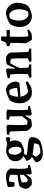

<svg xmlns="http://www.w3.org/2000/svg" viewBox="1352 -1951 813 3557"><g transform="rotate(-90 1758.5 -172.5)"><path d="M234 0Q213 6 181.5 9Q150 12 117 9Q93 -6 67.5 -35Q42 -64 40 -99Q40 -120 48 -144Q56 -168 68 -188.5Q80 -209 91 -218Q110 -224 139 -230.5Q168 -237 200 -242Q232 -247 259 -250.5Q286 -254 299 -255V-390Q283 -398 257.5 -405Q232 -412 207 -412Q199 -412 190.5 -411.5Q182 -411 175 -410L157 -308L81 -313L69 -422L78 -436Q109 -446 162 -457Q215 -468 279 -468Q321 -468 349 -452.5Q377 -437 393.5 -416.5Q410 -396 417 -381Q415 -355 413.5 -324.5Q412 -294 410.5 -267Q409 -240 409 -224Q409 -157 413.5 -118.5Q418 -80 422 -63L479 -56L483 -25Q449 -15 410 -6Q371 3 326 10L303 -18L310 -91H304Q288 -71 269.5 -45.5Q251 -20 234 0ZM165 -79Q172 -75 186.5 -70.5Q201 -66 216 -66Q221 -68 233.5 -78.5Q246 -89 259.5 -102Q273 -115 284.5 -127Q296 -139 299 -144V-211Q229 -204 159 -176Q158 -170 157.5 -163.5Q157 -157 157 -152Q157 -128 159.5 -110.5Q162 -93 165 -79Z M685 214Q667 214 641.5 208.5Q616 203 591 189Q566 175 549 149.5Q532 124 532 84Q555 65 582 46Q609 27 636 12Q599 -3 579.5 -30Q560 -57 558 -88L647 -146Q599 -167 574.5 -206.5Q550 -246 550 -288Q550 -320 560 -350.5Q570 -381 583 -398Q610 -420 649.5 -439.5Q689 -459 723 -464Q737 -465 754.5 -465Q772 -465 794 -462Q812 -459 830 -454.5Q848 -450 865 -444L976 -471L997 -451Q997 -422 986 -388Q972 -389 951 -392Q930 -395 911 -400L916 -391L919 -385Q936 -350 936 -306Q936 -274 925 -243.5Q914 -213 898 -193Q870 -169 823.5 -152Q777 -135 732 -131Q721 -131 709 -132Q697 -133 689 -134Q682 -126 674 -112.5Q666 -99 664 -86Q692 -76 737 -72Q782 -68 823 -65Q867 -62 907 -55Q947 -48 972 -32Q997 -16 997 17Q997 53 981 89.5Q965 126 939 152Q893 183 824 198.5Q755 214 685 214ZM737 -180Q752 -180 766.5 -183Q781 -186 790 -190Q803 -205 811 -230.5Q819 -256 819 -288Q819 -331 802.5 -367Q786 -403 756 -421Q722 -421 700 -413Q687 -394 679 -366.5Q671 -339 671 -305Q671 -263 688 -230Q705 -197 737 -180ZM714 170Q740 170 771 164.5Q802 159 826.5 152Q851 145 856 142Q862 132 872 105Q882 78 882 52Q854 47 817 43.5Q780 40 742 36Q704 32 674 24Q661 39 649 57.5Q637 76 638 83Q641 100 655.5 120.5Q670 141 687.5 155.5Q705 170 714 170Z M1202 11Q1185 4 1165.5 -11.5Q1146 -27 1131 -47Q1116 -67 1113 -86Q1112 -120 1110 -173.5Q1108 -227 1105.5 -286Q1103 -345 1101 -394L1038 -412Q1038 -432 1043 -450L1189 -460L1226 -438L1224 -408Q1220 -307 1219.5 -219.5Q1219 -132 1228 -81Q1245 -75 1261.5 -71Q1278 -67 1291 -67Q1310 -77 1333.5 -107Q1357 -137 1385 -172Q1384 -230 1383 -285.5Q1382 -341 1380 -398L1318 -416Q1318 -426 1319 -436Q1320 -446 1323 -456L1475 -460L1508 -439L1503 -401Q1498 -314 1497 -227.5Q1496 -141 1505 -63L1569 -56Q1574 -40 1573 -25Q1539 -15 1501 -5.5Q1463 4 1419 10L1394 -20L1399 -102L1393 -109Q1375 -79 1358 -53.5Q1341 -28 1322 -1Q1295 5 1267 8Q1239 11 1202 11Z M1826 12Q1763 12 1718 -17.5Q1673 -47 1648.5 -98Q1624 -149 1624 -215Q1624 -266 1637.5 -311Q1651 -356 1672 -390Q1711 -418 1764 -439.5Q1817 -461 1871 -468Q1906 -468 1940.5 -447.5Q1975 -427 1999 -385.5Q2023 -344 2027 -279L2004 -222Q1954 -214 1887.5 -208.5Q1821 -203 1745 -202Q1751 -152 1772 -117.5Q1793 -83 1829 -61Q1856 -61 1890 -68.5Q1924 -76 1957 -86Q1990 -96 2014 -105L2031 -72Q2010 -55 1983 -37Q1956 -19 1925 -3Q1911 2 1884.5 7Q1858 12 1826 12ZM1744 -242Q1793 -245 1835 -250.5Q1877 -256 1909 -263Q1908 -306 1896 -347Q1884 -388 1862 -408Q1844 -408 1820.5 -405.5Q1797 -403 1785 -398Q1770 -374 1758 -333.5Q1746 -293 1744 -242Z M2102 4Q2099 -6 2098 -15Q2097 -24 2097 -34L2162 -60Q2164 -90 2166 -126.5Q2168 -163 2168 -197Q2168 -225 2166.5 -260.5Q2165 -296 2162.5 -330.5Q2160 -365 2157 -391L2091 -402Q2088 -410 2087 -418Q2086 -426 2087 -434Q2163 -457 2246 -468L2268 -440L2264 -307L2277 -303Q2291 -341 2307.5 -378.5Q2324 -416 2347 -456Q2379 -462 2404.5 -465Q2430 -468 2461 -468Q2481 -468 2501.5 -456.5Q2522 -445 2537.5 -427.5Q2553 -410 2562 -394Q2565 -309 2568 -224Q2571 -139 2574 -54L2639 -35Q2640 -17 2636 0Q2617 0 2586.5 0.5Q2556 1 2521 1.5Q2486 2 2453.5 2.5Q2421 3 2399 4Q2396 -6 2395 -15.5Q2394 -25 2394 -35L2456 -62V-227Q2456 -261 2454 -302.5Q2452 -344 2447 -374Q2431 -380 2411.5 -384.5Q2392 -389 2370 -392Q2352 -370 2325.5 -319Q2299 -268 2277 -211L2284 -53L2346 -36Q2347 -18 2343 0Q2324 0 2292 0.5Q2260 1 2223.5 1.5Q2187 2 2154.5 2.5Q2122 3 2102 4Z M2804 12Q2785 -8 2767 -39Q2749 -70 2736 -106Q2739 -174 2741 -242.5Q2743 -311 2743 -380Q2733 -388 2718 -394Q2703 -400 2689 -404L2679 -417L2684 -450L2747 -467L2788 -559H2862L2860 -454L2970 -457L2985 -447L2976 -395Q2966 -396 2943.5 -396.5Q2921 -397 2897 -397.5Q2873 -398 2858 -398Q2857 -366 2856.5 -331Q2856 -296 2855.5 -268.5Q2855 -241 2855 -232Q2855 -173 2856.5 -128.5Q2858 -84 2866 -54Q2898 -55 2924.5 -59Q2951 -63 2977 -72L2993 -48Q2977 -34 2955.5 -19.5Q2934 -5 2914 5Q2893 8 2861 10Q2829 12 2804 12Z M3242 12Q3182 12 3135.5 -16Q3089 -44 3063 -94.5Q3037 -145 3037 -215Q3037 -266 3052 -311Q3067 -356 3088 -390Q3127 -418 3179.5 -439.5Q3232 -461 3282 -468Q3340 -468 3386 -441Q3432 -414 3459 -365.5Q3486 -317 3486 -250Q3486 -201 3470.5 -149.5Q3455 -98 3430 -61Q3394 -34 3343 -14Q3292 6 3242 12ZM3256 -50Q3274 -50 3291.5 -53Q3309 -56 3321 -61Q3339 -85 3352 -127Q3365 -169 3365 -223Q3365 -294 3340 -341.5Q3315 -389 3271 -406Q3227 -406 3200 -396Q3182 -373 3169 -330Q3156 -287 3156 -233Q3156 -161 3182 -113.5Q3208 -66 3256 -50Z"/></g></svg>

Font: Labrada SemiBold
Style: Regular
Weight: 600
Designer: Mercedes Jáuregui
Foundry: Omnibus-Type Team
Version: Version 1.000; ttfautohint (v1.8.4.7-5d5b)